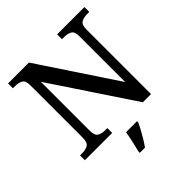

<svg xmlns="http://www.w3.org/2000/svg" viewBox="-246 -878 1262 1262"><g transform="rotate(-45 385.0 -246.5)"><path d="M35 0V-45H56Q86 -45 108 -57Q130 -69 130 -115V-603Q130 -646 108 -657.5Q86 -669 56 -669H35V-714H229L586 -176V-603Q586 -646 564 -657.5Q542 -669 512 -669H491V-714H745V-669H724Q694 -669 672 -657Q650 -645 650 -599V0H574L195 -569V-115Q195 -69 216.5 -57Q238 -45 268 -45H289V0ZM325 208Q333 176 342 136Q351 96 357 61H459V71Q450 92 435.5 119Q421 146 404.5 173Q388 200 373 221H325Z"/></g></svg>

Font: Noto Serif Bengali Medium
Style: Regular
Weight: 500
Designer: Juan Bruce, Universal Thirst, Indian Type Foundry and the Monotype Design Team.
Foundry: Monotype Imaging Inc.
Version: Version 2.003; ttfautohint (v1.8.4.7-5d5b)